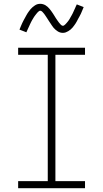

<svg xmlns="http://www.w3.org/2000/svg" viewBox="-20 -985 540 1005"><path d="M75 0V-37H230V-698H75V-735H425V-698H270V-37H425V0ZM309 -813Q302 -813 295 -815Q288 -817 282 -821Q276 -825 270.5 -829.5Q265 -834 260.5 -839.5Q256 -845 252 -851Q248 -857 244 -863Q240 -869 236 -875Q232 -881 228 -887.5Q224 -894 219.5 -900.5Q215 -907 211.5 -912Q208 -917 202 -923Q196 -929 191 -929Q187 -929 184 -926.5Q181 -924 178 -921.5Q175 -919 171.5 -914Q168 -909 166 -907Q164 -905 162.5 -902.5Q161 -900 159 -897.5Q157 -895 155.5 -892Q154 -889 152 -886Q150 -883 148 -879.5Q146 -876 144 -872Q142 -868 140 -864Q138 -860 136 -855.5Q134 -851 132 -846.5Q130 -842 127.5 -837Q125 -832 123 -827Q121 -822 118 -816L82 -830Q86 -840 89.5 -848.5Q93 -857 96.5 -864.5Q100 -872 104 -879.5Q108 -887 111.5 -893Q115 -899 118 -905Q121 -911 124.5 -916Q128 -921 131.5 -926Q135 -931 140 -937Q145 -943 150.5 -947.5Q156 -952 162.5 -956.5Q169 -961 176 -963Q183 -965 191 -965Q198 -965 205 -963Q212 -961 218 -957.5Q224 -954 229.5 -949Q235 -944 239.5 -938.5Q244 -933 248 -927.5Q252 -922 256 -916Q260 -910 264 -903.5Q268 -897 272 -890.5Q276 -884 280.5 -878Q285 -872 288.5 -867Q292 -862 298 -856Q304 -850 309 -850Q313 -850 316 -852.5Q319 -855 322 -857.5Q325 -860 328.5 -864.5Q332 -869 334 -871Q336 -873 337.5 -875.5Q339 -878 341 -880.5Q343 -883 344.5 -886Q346 -889 348 -892.5Q350 -896 352 -899.5Q354 -903 356 -906.5Q358 -910 360 -914Q362 -918 364 -922.5Q366 -927 368 -931.5Q370 -936 372.5 -941Q375 -946 377 -951.5Q379 -957 382 -962L418 -948Q414 -939 410.5 -930Q407 -921 403.5 -913.5Q400 -906 396 -899Q392 -892 388.5 -885.5Q385 -879 382 -873Q379 -867 375.5 -862Q372 -857 368.5 -852Q365 -847 360 -841Q355 -835 349.5 -830.5Q344 -826 337.5 -822Q331 -818 324 -815.5Q317 -813 309 -813Z"/></svg>

Font: Iosevka SS18 Extralight
Style: Regular
Weight: 200
Monospace: yes
Designer: Belleve Invis
Foundry: Belleve Invis
Version: Version 25.1.1; ttfautohint (v1.8.4)